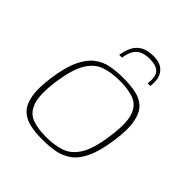

<svg xmlns="http://www.w3.org/2000/svg" viewBox="-158 -661 776 776"><g transform="rotate(45 230.0 -273.5)"><path d="M201 5Q163 5 131.5 -1.5Q100 -8 78.5 -28Q57 -48 49 -89Q41 -130 51 -199Q61 -268 80.5 -309Q100 -350 127 -370.5Q154 -391 187.5 -397Q221 -403 259 -403Q297 -403 329 -396.5Q361 -390 382 -370Q403 -350 411 -309Q419 -268 409 -199Q399 -129 380 -88Q361 -47 333.5 -27Q306 -7 272.5 -1Q239 5 201 5ZM204 -13Q252 -13 288.5 -25.5Q325 -38 349.5 -77.5Q374 -117 385 -199Q397 -281 383.5 -320.5Q370 -360 337 -372.5Q304 -385 256 -385Q208 -385 171.5 -372.5Q135 -360 111 -320.5Q87 -281 75 -199Q64 -117 77.5 -77.5Q91 -38 124 -25.5Q157 -13 204 -13ZM282 -552Q312 -552 329.5 -540Q347 -528 354 -507Q361 -486 357 -457H342Q347 -501 331 -517Q315 -533 279 -533Q237 -533 218.5 -513.5Q200 -494 195 -457H179Q184 -487 195 -508Q206 -529 227 -540.5Q248 -552 282 -552Z"/></g></svg>

Font: Genos Thin
Style: Italic
Weight: 100
Italic angle: -8°
Designer: Robert E. Leuschke
Foundry: Robert E. Leuschke
Version: Version 1.010